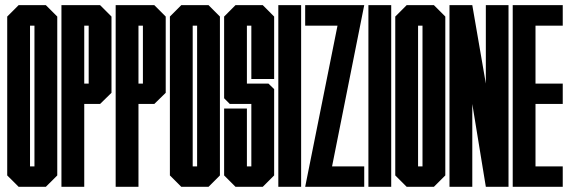

<svg xmlns="http://www.w3.org/2000/svg" viewBox="-20 -720 2196 740"><path d="M200.7 -43.9 156.7 0H51.8L7.8 -43.9V-656.2L51.8 -700.2H156.7L200.7 -656.2ZM112.8 -78.6V-621.1H95.7V-78.6Z M304.7 -319.3V0H216.8V-700.2H365.7L409.7 -656.2V-362.3L365.7 -319.3ZM304.7 -397.9H321.8V-621.1H304.7Z M513.7 -319.3V0H425.8V-700.2H574.7L618.7 -656.2V-362.3L574.7 -319.3ZM513.7 -397.9H530.8V-621.1H513.7Z M827.6 -43.9 783.7 0H678.7L634.8 -43.9V-656.2L678.7 -700.2H783.7L827.6 -656.2ZM739.7 -78.6V-621.1H722.7V-78.6Z M1036.6 -415.5H948.7V-621.1H931.6V-397.9H1014.6L1036.6 -376.5V-43.9L992.7 0H887.7L843.8 -43.9V-301.8H931.6V-78.6H948.7V-319.3H865.7L843.8 -341.3V-656.2L887.7 -700.2H992.7L1036.6 -656.2Z M1140.6 -700.2V0H1052.7V-700.2Z M1383.8 -700.2 1259.8 -78.6H1383.8V0H1156.2L1280.8 -621.1H1156.2V-700.2Z M1487.8 -700.2V0H1399.9V-700.2Z M1696.3 -43.9 1652.3 0H1547.4L1503.4 -43.9V-656.2L1547.4 -700.2H1652.3L1696.3 -656.2ZM1608.4 -78.6V-621.1H1591.3V-78.6Z M1800.3 -700.2 1852.5 -397.9V-700.2H1939.9V0H1852.5L1800.3 -319.3V0H1712.4V-700.2Z M1956.1 0V-700.2H2148.9V-621.1H2043.9V-397.9H2148.9V-319.3H2043.9V-78.6H2148.9V0Z"/></svg>

Font: Silence
Style: Regular
Weight: 400
Designer: Lilo Joris
Foundry: Lilo Joris
Version: Version 1.035;Fontself Maker 3.5.7